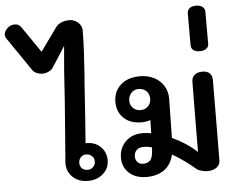

<svg xmlns="http://www.w3.org/2000/svg" viewBox="-150 -1046 1398 1130"><g transform="rotate(-5 549.0 -481.5)"><path d="M451 -110Q451 -63 415.5 -31Q380 1 326 1Q268 1 233 -34.5Q198 -70 202 -123L205 -157Q209 -211 215.5 -292Q222 -373 230 -481Q241 -668 254 -803Q234 -770 174 -678Q165 -666 147.5 -658.5Q130 -651 113 -651Q97 -651 80 -658Q63 -665 56 -676L-76 -869Q-83 -879 -85.5 -884Q-88 -889 -88 -897Q-88 -918 -69 -936Q-50 -954 -25 -954Q-11 -954 -1.5 -948Q8 -942 16 -930L119 -780Q128 -794 155 -830Q213 -910 217 -916Q229 -933 250 -942Q271 -951 298 -951Q326 -951 348.5 -931.5Q371 -912 371 -885Q371 -826 367 -752Q363 -678 358 -611L355 -577L342 -384Q336 -308 330 -221H337Q388 -221 419.5 -189Q451 -157 451 -110ZM375 -109Q375 -130 361 -142.5Q347 -155 328 -155Q308 -155 295.5 -141.5Q283 -128 283 -107Q283 -89 295.5 -76.5Q308 -64 330 -64Q349 -64 362 -77.5Q375 -91 375 -109Z M1109 -525 1108 -344Q1106 -162 1106 -52Q1106 -26 1085 -10.5Q1064 5 1032 5Q1016 5 996.5 0Q977 -5 968 -13Q901 -70 831 -111Q817 -51 775.5 -21.5Q734 8 671 8Q607 8 568.5 -27Q530 -62 530 -117Q530 -174 568 -212.5Q606 -251 671 -251Q690 -251 720 -246L722 -324Q700 -315 669 -315Q603 -315 564.5 -352Q526 -389 526 -448Q526 -508 567.5 -547Q609 -586 684 -586Q729 -586 765.5 -567.5Q802 -549 822.5 -516Q843 -483 843 -441L839 -208Q924 -169 985 -112L986 -301Q988 -449 988 -526Q988 -552 1005 -566.5Q1022 -581 1051 -581Q1079 -581 1094 -567Q1109 -553 1109 -525ZM732 -449Q732 -476 714.5 -494Q697 -512 668 -512Q642 -512 625 -493.5Q608 -475 608 -448Q608 -421 626 -404Q644 -387 669 -387Q697 -387 714.5 -405Q732 -423 732 -449ZM717 -163Q693 -170 669 -170Q640 -170 626 -155Q612 -140 612 -118Q612 -99 624 -85Q636 -71 657 -71Q684 -71 699.5 -87Q715 -103 717 -154Z M996 -741V-930Q996 -949 1009.5 -960Q1023 -971 1048 -971Q1072 -971 1086 -960Q1100 -949 1100 -930V-741Q1100 -723 1085.5 -712.5Q1071 -702 1047 -702Q1023 -702 1009.5 -712.5Q996 -723 996 -741Z"/></g></svg>

Font: Mali SemiBold
Style: Regular
Weight: 600
Designer: Kitiyaporn Chalermlarp | Katatrad Aksorn Co.,Ltd.
Foundry: Cadson Demak Co.,Ltd.
Version: Version 1.000; ttfautohint (v1.6)